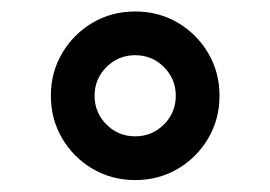

<svg xmlns="http://www.w3.org/2000/svg" viewBox="-20 -397 462 328"><path d="M66.9 -233.4Q66.9 -273.4 86.2 -306.2Q105.5 -338.9 138.2 -358.2Q170.9 -377.4 210.9 -377.4Q251 -377.4 283.7 -358.2Q316.4 -338.9 335.7 -306.2Q355 -273.4 355 -233.4Q355 -193.4 335.7 -160.6Q316.4 -127.9 283.7 -108.6Q251 -89.4 210.9 -89.4Q170.9 -89.4 138.2 -108.6Q105.5 -127.9 86.2 -160.6Q66.9 -193.4 66.9 -233.4ZM141.6 -233.4Q141.6 -204.6 161.9 -184.3Q182.1 -164.1 210.9 -164.1Q239.7 -164.1 260 -184.3Q280.3 -204.6 280.3 -233.4Q280.3 -262.2 260 -282.5Q239.7 -302.7 210.9 -302.7Q182.1 -302.7 161.9 -282.5Q141.6 -262.2 141.6 -233.4Z"/></svg>

Font: Vazirmatn FD
Style: Regular
Weight: 400
Designer: Saber Rastikerdar
Foundry: Saber Rastikerdar
Version: Version 33.001